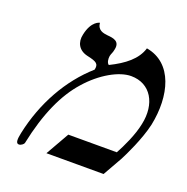

<svg xmlns="http://www.w3.org/2000/svg" viewBox="-107 -665 749 770"><g transform="rotate(20 267.5 -280.0)"><path d="M404 -533C389 -483 344 -448 283 -418C274 -424 272 -440 274 -453C277 -466 281 -468 284 -485C292 -522 263 -526 238 -528C219 -530 194 -534 192 -565C192 -565 157 -560 144 -497C136 -462 151 -432 190 -423C232 -414 242 -407 236 -381C142 -298 75 -178 46 -42C40 -14 39 5 53 5C62 5 73 -4 74 -9C102 -143 145 -237 203 -302C260 -367 332 -407 383 -407C467 -407 509 -333 489 -241C479 -191 452 -135 433 -100H226L169 0H413L460 -83C471 -104 511 -185 526 -252C553 -383 520 -513 404 -533Z"/></g></svg>

Font: Libertinus Sans
Style: Italic
Weight: 400
Italic angle: -12°
Designer: Philipp H. Poll, Khaled Hosny
Foundry: Caleb Maclennan
Version: Version 7.050;RELEASE